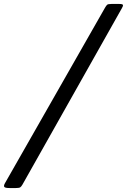

<svg xmlns="http://www.w3.org/2000/svg" viewBox="-71 -800 641 970"><path d="M492 -780Q475 -780 470.2 -775.8Q465.5 -771.5 459.5 -761L-46.5 126.5Q-53.5 139.5 -48.8 144.8Q-44 150 -22 150H8.5Q25.5 150 31 146.5Q36.5 143 42.5 132.5L545 -759Q551 -769 550.2 -774.5Q549.5 -780 531.5 -780Z"/></svg>

Font: Besley
Style: Bold Italic
Weight: 700
Italic angle: -13°
Designer: Owen Earl
Foundry: indestructible type*
Version: Version 2.001